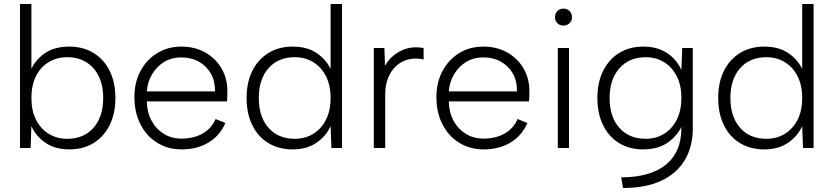

<svg xmlns="http://www.w3.org/2000/svg" viewBox="-20 -740 4167 960"><path d="M132 -384Q152 -436 201 -471.5Q250 -507 327 -507Q396 -507 448 -475Q500 -443 528.5 -385.5Q557 -328 557 -250Q557 -172 528 -114Q499 -56 447.5 -24.5Q396 7 327 7Q254 7 206 -27Q158 -61 137 -110L133 0H80V-720H137V-382ZM496 -250Q496 -344 447 -399Q398 -454 316 -454Q264 -454 223 -429Q182 -404 159.5 -358.5Q137 -313 137 -250Q137 -187 160 -141.5Q183 -96 223.5 -71Q264 -46 316 -46Q399 -46 447.5 -101Q496 -156 496 -250Z M889 7Q819 7 765.5 -26.5Q712 -60 682 -119Q652 -178 652 -255Q652 -328 682.5 -385Q713 -442 766 -474.5Q819 -507 887 -507Q954 -507 1006.5 -477.5Q1059 -448 1088.5 -396.5Q1118 -345 1117 -279Q1117 -269 1116.5 -257.5Q1116 -246 1115 -233H714Q715 -178 738 -136Q761 -94 799.5 -70.5Q838 -47 887 -47Q949 -47 993.5 -72.5Q1038 -98 1058 -145L1107 -125Q1079 -61 1022 -27Q965 7 889 7ZM1055 -283Q1056 -333 1035 -371Q1014 -409 975.5 -431Q937 -453 885 -453Q839 -453 802 -431Q765 -409 741.5 -370.5Q718 -332 714 -283Z M1638 -384 1633 -382V-720H1690V0H1637L1633 -110Q1612 -61 1563.5 -27Q1515 7 1443 7Q1374 7 1322 -24.5Q1270 -56 1241.5 -114Q1213 -172 1213 -250Q1213 -328 1241.5 -385.5Q1270 -443 1322 -475Q1374 -507 1443 -507Q1519 -507 1568 -471.5Q1617 -436 1638 -384ZM1274 -250Q1274 -156 1322.5 -101Q1371 -46 1454 -46Q1506 -46 1546.5 -71Q1587 -96 1610 -141.5Q1633 -187 1633 -250Q1633 -313 1610 -358.5Q1587 -404 1546.5 -429Q1506 -454 1454 -454Q1371 -454 1322.5 -399Q1274 -344 1274 -250Z M1849 -500H1902L1905 -411Q1922 -442 1951 -465Q1980 -488 2017 -498Q2054 -508 2098 -500V-443Q2055 -452 2020 -442.5Q1985 -433 1959.5 -409Q1934 -385 1920 -349Q1906 -313 1906 -267V0H1849Z M2399 7Q2329 7 2275.5 -26.5Q2222 -60 2192 -119Q2162 -178 2162 -255Q2162 -328 2192.5 -385Q2223 -442 2276 -474.5Q2329 -507 2397 -507Q2464 -507 2516.5 -477.5Q2569 -448 2598.5 -396.5Q2628 -345 2627 -279Q2627 -269 2626.5 -257.5Q2626 -246 2625 -233H2224Q2225 -178 2248 -136Q2271 -94 2309.5 -70.5Q2348 -47 2397 -47Q2459 -47 2503.5 -72.5Q2548 -98 2568 -145L2617 -125Q2589 -61 2532 -27Q2475 7 2399 7ZM2565 -283Q2566 -333 2545 -371Q2524 -409 2485.5 -431Q2447 -453 2395 -453Q2349 -453 2312 -431Q2275 -409 2251.5 -370.5Q2228 -332 2224 -283Z M2769 -500H2825V0H2769ZM2798 -612Q2779 -612 2767 -624Q2755 -636 2755 -654Q2755 -673 2767 -685Q2779 -697 2798 -697Q2815 -697 2827.5 -685Q2840 -673 2840 -654Q2840 -636 2827.5 -624Q2815 -612 2798 -612Z M3391 -500H3444V-100Q3444 -5 3403 62Q3362 129 3284.5 164.5Q3207 200 3095 200L3086 147Q3233 146 3310 83Q3387 20 3387 -100V-118L3392 -116Q3371 -66 3323 -30Q3275 6 3197 7Q3127 7 3075.5 -24.5Q3024 -56 2995.5 -114Q2967 -172 2967 -250Q2967 -328 2995.5 -385.5Q3024 -443 3075.5 -475Q3127 -507 3197 -507Q3247 -507 3284.5 -491Q3322 -475 3347.5 -448.5Q3373 -422 3387 -390ZM3028 -250Q3028 -156 3076.5 -101Q3125 -46 3209 -46Q3260 -46 3300.5 -71Q3341 -96 3364 -142Q3387 -188 3387 -250Q3387 -313 3364 -358.5Q3341 -404 3300.5 -429Q3260 -454 3209 -454Q3126 -454 3077 -398.5Q3028 -343 3028 -250Z M3996 -384 3991 -382V-720H4048V0H3995L3991 -110Q3970 -61 3921.5 -27Q3873 7 3801 7Q3732 7 3680 -24.5Q3628 -56 3599.5 -114Q3571 -172 3571 -250Q3571 -328 3599.5 -385.5Q3628 -443 3680 -475Q3732 -507 3801 -507Q3877 -507 3926 -471.5Q3975 -436 3996 -384ZM3632 -250Q3632 -156 3680.5 -101Q3729 -46 3812 -46Q3864 -46 3904.5 -71Q3945 -96 3968 -141.5Q3991 -187 3991 -250Q3991 -313 3968 -358.5Q3945 -404 3904.5 -429Q3864 -454 3812 -454Q3729 -454 3680.5 -399Q3632 -344 3632 -250Z"/></svg>

Font: Albert Sans Light
Style: Regular
Weight: 300
Designer: Andreas Rasmussen
Foundry: a.Foundry
Version: Version 1.025